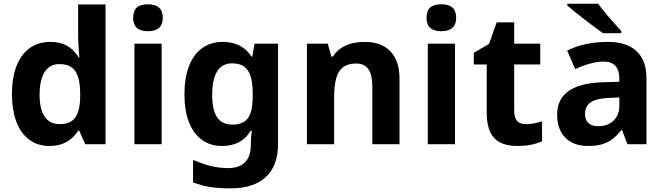

<svg xmlns="http://www.w3.org/2000/svg" viewBox="-20 -784 3611 1044"><path d="M44.9 -270.5Q44.9 -360.4 69.6 -424.6Q94.2 -488.8 141.4 -522.5Q188.5 -556.2 254.4 -556.2Q305.2 -556.2 342 -536.6Q378.9 -517.1 408.7 -471.7H412.1Q404.8 -536.1 404.8 -599.1V-759.8H553.7V0H443.4L411.1 -73.2H404.8Q352.5 9.8 250 9.8Q182.6 9.8 136.5 -26.4Q90.3 -62.5 67.6 -125.7Q44.9 -189 44.9 -270.5ZM416 -258.3V-271.5Q416 -330.6 404.3 -366.5Q392.6 -402.3 367.7 -418.9Q342.8 -435.5 302.7 -435.5Q250.5 -435.5 222.9 -392.6Q195.3 -349.6 195.3 -268.6Q195.3 -189.9 223.1 -149.4Q251 -108.9 304.7 -108.9Q362.8 -108.9 388.9 -144.3Q415 -179.7 416 -258.3Z M858.9 0H710.9V-546.4H858.9ZM704.1 -687Q704.1 -724.6 723.4 -742.7Q742.7 -760.7 784.2 -760.7Q825.7 -760.7 845.5 -742.2Q865.2 -723.6 865.2 -687Q865.2 -650.9 844.7 -632.6Q824.2 -614.3 784.2 -614.3Q704.1 -614.3 704.1 -687Z M1029.8 208V85.4Q1086.9 109.9 1130.4 119.9Q1173.8 129.9 1222.2 129.9Q1281.2 129.9 1312.5 97.9Q1343.8 65.9 1343.8 5.4Q1343.8 -31.7 1349.1 -73.7H1343.8Q1293.9 9.8 1187.5 9.8Q1124 9.8 1077.9 -23.7Q1031.7 -57.1 1007.3 -120.1Q982.9 -183.1 982.9 -271Q982.9 -360.4 1007.6 -424.3Q1032.2 -488.3 1079.1 -522.2Q1126 -556.2 1190.4 -556.2Q1295.9 -556.2 1347.7 -476.1H1351.6L1364.3 -546.4H1491.7V1Q1491.7 116.7 1425.3 178.5Q1358.9 240.2 1235.8 240.2Q1168.9 240.2 1125 233.4Q1081.1 226.6 1029.8 208ZM1354 -258.8V-276.4Q1354 -335 1342.3 -370.6Q1330.6 -406.2 1306.2 -422.9Q1281.7 -439.5 1241.7 -439.5Q1188 -439.5 1160.9 -396.5Q1133.8 -353.5 1133.8 -268.6Q1133.8 -185.5 1160.6 -146Q1187.5 -106.4 1242.2 -106.4Q1282.7 -106.4 1306.9 -121.6Q1331.1 -136.7 1342.5 -169.9Q1354 -203.1 1354 -258.8Z M1648.9 -546.4H1762.2L1781.7 -476.6H1790.5Q1815.4 -516.1 1859.1 -536.1Q1902.8 -556.2 1962.4 -556.2Q2054.2 -556.2 2103.3 -504.4Q2152.3 -452.6 2152.3 -356V0H2004.4V-314.5Q2004.4 -377.4 1982.9 -408Q1961.4 -438.5 1916 -438.5Q1856 -438.5 1828.6 -401.9Q1796.9 -360.8 1796.9 -257.3V0H1648.9Z M2454.1 0H2306.2V-546.4H2454.1ZM2299.3 -687Q2299.3 -724.6 2318.6 -742.7Q2337.9 -760.7 2379.4 -760.7Q2420.9 -760.7 2440.7 -742.2Q2460.4 -723.6 2460.4 -687Q2460.4 -650.9 2439.9 -632.6Q2419.4 -614.3 2379.4 -614.3Q2299.3 -614.3 2299.3 -687Z M2626.5 -171.4V-433.6H2556.2V-496.6L2639.2 -545.4L2680.7 -662.6H2775.9V-546.4H2917.5V-433.6H2775.9V-182.1Q2775.9 -145 2791.3 -127Q2806.6 -108.9 2838.9 -108.9Q2880.9 -108.9 2927.2 -124.5V-15.1Q2894.5 -2 2864 3.9Q2833.5 9.8 2794.4 9.8Q2706.5 9.8 2666.5 -34.2Q2626.5 -78.1 2626.5 -171.4Z M3391.6 0 3362.3 -76.7H3358.4Q3332.5 -43.9 3306.4 -25.1Q3280.3 -6.3 3249.3 1.7Q3218.3 9.8 3176.3 9.8Q3124.5 9.8 3086.9 -10.5Q3049.3 -30.8 3029.3 -69.1Q3009.3 -107.4 3009.3 -160.6Q3009.3 -244.6 3071.3 -288.6Q3133.3 -332.5 3252.9 -336.4L3347.7 -339.4V-355.5Q3347.7 -402.3 3326.4 -425.8Q3305.2 -449.2 3261.7 -449.2Q3197.3 -449.2 3107.9 -408.2L3064 -508.8Q3157.2 -556.2 3286.6 -556.2Q3387.7 -556.2 3441.4 -505.6Q3495.1 -455.1 3495.1 -359.9V0ZM3347.7 -208V-253.9L3289.1 -251.5Q3222.7 -248.5 3191.9 -227.5Q3161.1 -206.5 3161.1 -164.6Q3161.1 -131.8 3179.7 -114.7Q3198.2 -97.7 3233.9 -97.7Q3267.1 -97.7 3293 -111.3Q3318.8 -125 3333.3 -149.9Q3347.7 -174.8 3347.7 -208ZM3064.9 -753.9V-763.7H3232.9Q3261.2 -721.2 3357.9 -615.7V-603.5H3258.8Q3217.3 -632.8 3158.4 -678.2Q3099.6 -723.6 3064.9 -753.9Z"/></svg>

Font: Viking Open Sans
Style: Bold
Weight: 700
Foundry: Ascender Corporation
Version: Version 2.001